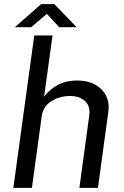

<svg xmlns="http://www.w3.org/2000/svg" viewBox="-20 -916 604 936"><path d="M45 0 147 -743H236L195 -444.5Q217.5 -476.5 258.2 -500Q299 -523.5 358 -523.5Q406 -523.5 442.2 -504.2Q478.5 -485 496.5 -450.5Q514.5 -416 508 -370.5L457.5 0H367L415 -352.5Q421.5 -397.5 395 -422.8Q368.5 -448 321 -448Q271.5 -448 230.5 -422.8Q189.5 -397.5 183 -346.5L135.5 0ZM52.5 -783.5 180.5 -896H245L353.5 -783.5H268.5L208.5 -848.5L132 -783.5Z"/></svg>

Font: Public Sans
Style: Italic
Weight: 400
Italic angle: -8°
Designer: The Public Sans project authors (U.S. Web Design System). Libre Franklin designed by Pablo Impallari and Rodrigo Fuenzal
Version: Version 1.008; ttfautohint (v1.8.1) -l 8 -r 50 -G 200 -x 14 